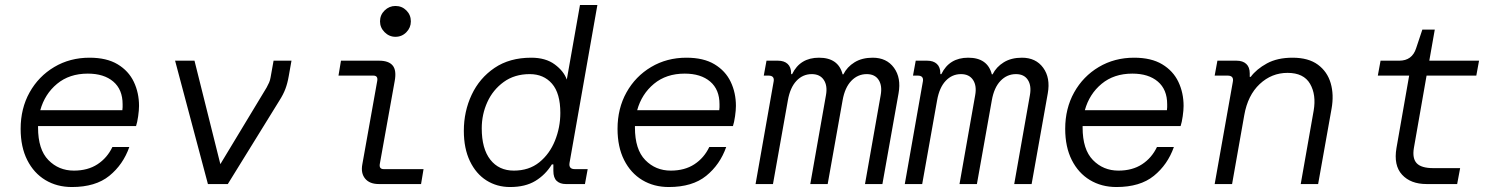

<svg xmlns="http://www.w3.org/2000/svg" viewBox="-20 -740 6040 772"><path d="M269 12Q209 12 162.5 -16Q116 -44 89.5 -96.5Q63 -149 63 -222Q63 -304 99 -368.5Q135 -433 198 -470.5Q261 -508 340 -508Q409 -508 453 -481.5Q497 -455 518 -411Q539 -367 539 -314Q539 -297 535.5 -272.5Q532 -248 527 -233H133Q133 -230 133 -227Q133 -139 174.5 -96.5Q216 -54 277 -54Q333 -54 372 -79.5Q411 -105 432 -149H500Q475 -78 419.5 -33Q364 12 269 12ZM333 -444Q259 -444 209.5 -403Q160 -362 142 -297H472Q473 -303 473 -309Q473 -315 473 -321Q473 -380 435.5 -412Q398 -444 333 -444Z M816 0 684 -496H762L866 -80L1052 -388Q1058 -399 1062 -408Q1066 -417 1068 -429L1080 -496H1152L1141 -434Q1136 -405 1127.5 -382.5Q1119 -360 1103 -335L896 0Z M1570 -592Q1545 -592 1526.5 -610.5Q1508 -629 1508 -654Q1508 -680 1526.5 -698Q1545 -716 1570 -716Q1596 -716 1614 -698Q1632 -680 1632 -654Q1632 -629 1614 -610.5Q1596 -592 1570 -592ZM1503 0Q1466 0 1448 -22Q1430 -44 1437 -80L1497 -416Q1500 -436 1481 -436H1341L1351 -496H1504Q1543 -496 1559 -476.5Q1575 -457 1567 -414L1507 -80Q1504 -60 1523 -60H1683L1673 0Z M2031 12Q1978 12 1936 -14.5Q1894 -41 1869.5 -92Q1845 -143 1845 -214Q1845 -292 1876.5 -359Q1908 -426 1968.5 -467Q2029 -508 2116 -508Q2174 -508 2210.5 -481Q2247 -454 2259 -420L2312 -720H2382L2270 -85Q2266 -60 2291 -60H2343L2332 0H2255Q2232 0 2218.5 -12.5Q2205 -25 2205 -53V-79H2199Q2173 -37 2132.5 -12.5Q2092 12 2031 12ZM2046 -54Q2107 -54 2148.5 -87.5Q2190 -121 2211.5 -174.5Q2233 -228 2233 -286Q2233 -365 2199.5 -403.5Q2166 -442 2110 -442Q2049 -442 2005.5 -410.5Q1962 -379 1939.5 -329.5Q1917 -280 1917 -224Q1917 -142 1951.5 -98Q1986 -54 2046 -54Z M2669 12Q2609 12 2562.5 -16Q2516 -44 2489.5 -96.5Q2463 -149 2463 -222Q2463 -304 2499 -368.5Q2535 -433 2598 -470.5Q2661 -508 2740 -508Q2809 -508 2853 -481.5Q2897 -455 2918 -411Q2939 -367 2939 -314Q2939 -297 2935.5 -272.5Q2932 -248 2927 -233H2533Q2533 -230 2533 -227Q2533 -139 2574.5 -96.5Q2616 -54 2677 -54Q2733 -54 2772 -79.5Q2811 -105 2832 -149H2900Q2875 -78 2819.5 -33Q2764 12 2669 12ZM2733 -444Q2659 -444 2609.5 -403Q2560 -362 2542 -297H2872Q2873 -303 2873 -309Q2873 -315 2873 -321Q2873 -380 2835.5 -412Q2798 -444 2733 -444Z M3018 0 3091 -414Q3094 -436 3070 -436H3051L3062 -496H3108Q3133 -496 3147 -483Q3161 -470 3161 -445V-442H3165Q3197 -508 3273 -508Q3351 -508 3368 -441H3371Q3386 -471 3416 -489.5Q3446 -508 3489 -508Q3545 -508 3574.5 -467.5Q3604 -427 3593 -365L3528 0H3458L3521 -357Q3528 -395 3513 -418.5Q3498 -442 3465 -442Q3429 -442 3403 -415Q3377 -388 3368 -337L3308 0H3238L3301 -357Q3308 -395 3292.5 -418.5Q3277 -442 3244 -442Q3208 -442 3182.5 -415Q3157 -388 3148 -337L3088 0Z M3618 0 3691 -414Q3694 -436 3670 -436H3651L3662 -496H3708Q3733 -496 3747 -483Q3761 -470 3761 -445V-442H3765Q3797 -508 3873 -508Q3951 -508 3968 -441H3971Q3986 -471 4016 -489.5Q4046 -508 4089 -508Q4145 -508 4174.5 -467.5Q4204 -427 4193 -365L4128 0H4058L4121 -357Q4128 -395 4113 -418.5Q4098 -442 4065 -442Q4029 -442 4003 -415Q3977 -388 3968 -337L3908 0H3838L3901 -357Q3908 -395 3892.5 -418.5Q3877 -442 3844 -442Q3808 -442 3782.5 -415Q3757 -388 3748 -337L3688 0Z M4469 12Q4409 12 4362.5 -16Q4316 -44 4289.5 -96.5Q4263 -149 4263 -222Q4263 -304 4299 -368.5Q4335 -433 4398 -470.5Q4461 -508 4540 -508Q4609 -508 4653 -481.5Q4697 -455 4718 -411Q4739 -367 4739 -314Q4739 -297 4735.5 -272.5Q4732 -248 4727 -233H4333Q4333 -230 4333 -227Q4333 -139 4374.5 -96.5Q4416 -54 4477 -54Q4533 -54 4572 -79.5Q4611 -105 4632 -149H4700Q4675 -78 4619.5 -33Q4564 12 4469 12ZM4533 -444Q4459 -444 4409.5 -403Q4360 -362 4342 -297H4672Q4673 -303 4673 -309Q4673 -315 4673 -321Q4673 -380 4635.5 -412Q4598 -444 4533 -444Z M4864 0 4937 -411Q4942 -436 4916 -436H4864L4875 -496H4952Q4977 -496 4991 -483Q5005 -470 5005 -445V-431H5009Q5032 -462 5074 -485Q5116 -508 5177 -508Q5241 -508 5279 -480Q5317 -452 5330.5 -405.5Q5344 -359 5334 -303L5280 0H5210L5262 -295Q5273 -359 5247.5 -403Q5222 -447 5157 -447Q5093 -447 5045 -402Q4997 -357 4983 -277L4934 0Z M5716 0Q5652 0 5617.5 -37.5Q5583 -75 5595 -145L5646 -436H5520L5531 -496H5606Q5658 -496 5674 -546L5699 -621H5749L5727 -496H5927L5916 -436H5716L5665 -145Q5658 -103 5676.5 -83.5Q5695 -64 5743 -64H5851L5839 0Z"/></svg>

Font: DM Mono Light
Style: Italic
Weight: 300
Italic angle: -10°
Designer: Colophon Foundry
Foundry: Colophon Foundry
Version: Version 1.000; ttfautohint (v1.8.2.53-6de2)